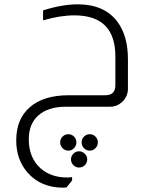

<svg xmlns="http://www.w3.org/2000/svg" viewBox="-20 -493 666 887"><path d="M179 -445Q267 -473 339 -473Q462 -473 522 -393Q571 -328 571 -220V-83Q571 -46 542 -20Q519 0 490 0H284Q201 0 155 42Q113 81 113 151Q113 236 168 285Q216 327 290 327Q302 327 313 325V341L287 373Q280 374 272 374Q169 374 108 305Q55 245 55 156Q55 57 117 3Q180 -53 298 -53H467Q513 -53 513 -100V-232Q513 -422 324 -422Q257 -422 179 -399ZM296 127Q311 127 322 138Q333 149 333 165Q333 180 322 191.5Q311 203 296 203Q280 203 269 191.5Q258 180 258 165Q258 149 269 138Q280 127 296 127ZM395 127Q410 127 421 138Q432 149 432 165Q432 180 421 191.5Q410 203 395 203Q379 203 368 191.5Q357 180 357 165Q357 149 368 138Q379 127 395 127ZM345 206Q360 206 371.5 217Q383 228 383 243Q383 259 372 270Q361 281 345 281Q330 281 319 270Q308 259 308 243Q308 228 319 217Q330 206 345 206Z"/></svg>

Font: Almarai Light
Style: Regular
Weight: 300
Designer: Boutros International 2019
Foundry: Created by Boutros International 2019
Version: Version 1.10